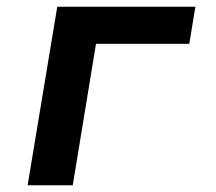

<svg xmlns="http://www.w3.org/2000/svg" viewBox="-20 -550 640 570"><path d="M62 0 150 -530H560L542 -420H265L196 0Z"/></svg>

Font: Iosevka Curly XBdExObl
Style: Regular
Weight: 800
Width: 7
Italic angle: -9°
Monospace: yes
Designer: Belleve Invis
Foundry: Belleve Invis
Version: Version 11.1.0; ttfautohint (v1.8.3)